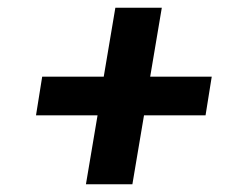

<svg xmlns="http://www.w3.org/2000/svg" viewBox="-20 -588 640 496"><path d="M322 -112H202L232 -290H73L89 -390H248L278 -568H398L368 -390H527L511 -290H352Z"/></svg>

Font: Iosevka SS04 Extended Oblique
Style: Bold
Weight: 700
Width: 7
Italic angle: -9°
Monospace: yes
Designer: Belleve Invis
Foundry: Belleve Invis
Version: Version 19.0.0; ttfautohint (v1.8.4)